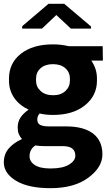

<svg xmlns="http://www.w3.org/2000/svg" viewBox="-23 -770 572 1004"><path d="M453 -620.5H347.5L271.5 -691.5L196.5 -620.5H93V-633L230.5 -750H313L453 -631.5ZM515 -453H454.5Q469 -432 476.5 -408.8Q484 -385.5 484 -359V-348Q484 -270 421.5 -219.5Q359 -169 255 -169Q235.5 -169 218.2 -170.8Q201 -172.5 184.5 -176.5Q178 -169.5 175 -162Q172 -154.5 172 -145Q172 -124 187.8 -116.5Q203.5 -109 234 -109H323.5Q415 -109 463.8 -71.5Q512.5 -34 512.5 37.5Q512.5 105 438.5 159.5Q364.5 214 241 214Q124.5 214 60.8 175.2Q-3 136.5 -3 79Q-3 36 23 6Q49 -24 92 -43Q81 -54.5 75.2 -69.2Q69.5 -84 69.5 -103Q69.5 -134 84.8 -156.2Q100 -178.5 126.5 -196.5Q76.5 -220.5 50.2 -259.8Q24 -299 24 -348V-359Q24 -440 86.2 -489Q148.5 -538 254 -538Q276.5 -538 296.8 -535.5Q317 -533 336.5 -528.5H514ZM165.5 -348Q165.5 -316 189.5 -294Q213.5 -272 255 -272Q295.5 -272 319 -294Q342.5 -316 342.5 -348V-359Q342.5 -392 318.8 -413.2Q295 -434.5 254 -434.5Q213 -434.5 189.2 -413.2Q165.5 -392 165.5 -359ZM207 -6Q194.5 -6 183.8 -6.8Q173 -7.5 162.5 -9.5Q148 -1 139.8 13.5Q131.5 28 131.5 47Q131.5 75 159 93Q186.5 111 241 111Q305 111 338 90.8Q371 70.5 371 44Q371 20.5 355.5 7.2Q340 -6 302 -6Z"/></svg>

Font: Roberto Sans
Style: Bold
Weight: 700
Designer: Google (font) & Cristiano Sobral (main changes)
Version: Version 1.000;October 12, 2021;FontCreator 14.0.0.2814 64-bi